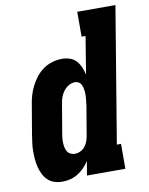

<svg xmlns="http://www.w3.org/2000/svg" viewBox="-84 -796 673 866"><g transform="rotate(-10 252.5 -363.5)"><path d="M132 8Q113 8 95.5 2.5Q78 -3 65.5 -15Q53 -27 45 -43Q37 -59 32.5 -76.5Q28 -94 26.5 -112.5Q25 -131 25 -149.5Q25 -168 27.5 -187Q30 -206 33 -225L55 -355Q58 -376 64 -397.5Q70 -419 80.5 -440Q91 -461 105.5 -479.5Q120 -498 139 -511.5Q158 -525 180.5 -531.5Q203 -538 225 -538Q244 -538 261.5 -532Q279 -526 290.5 -513Q302 -500 309 -483.5Q316 -467 320 -449L348 -621H330V-735H505L402 -114H421V0H245L256 -65Q246 -49 232.5 -35Q219 -21 202.5 -11Q186 -1 168 3.5Q150 8 132 8ZM208 -106Q221 -106 234 -112Q247 -118 255.5 -129Q264 -140 268.5 -152.5Q273 -165 275 -178L297 -308Q298 -317 299 -325.5Q300 -334 301 -343Q302 -352 302 -360.5Q302 -369 301 -377.5Q300 -386 298 -394Q296 -402 292 -409Q288 -416 280.5 -420Q273 -424 265 -424Q249 -424 235 -415.5Q221 -407 211.5 -394Q202 -381 197 -366Q192 -351 190 -336L168 -206Q166 -195 165 -184.5Q164 -174 164.5 -163.5Q165 -153 167 -143Q169 -133 174 -124.5Q179 -116 188.5 -111Q198 -106 208 -106Z"/></g></svg>

Font: Iosevka Slab Heavy Oblique
Style: Regular
Weight: 900
Italic angle: -9°
Monospace: yes
Designer: Belleve Invis
Foundry: Belleve Invis
Version: Version 11.1.1; ttfautohint (v1.8.3)